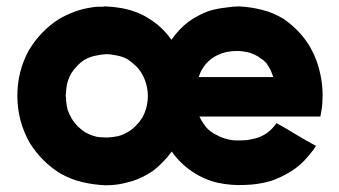

<svg xmlns="http://www.w3.org/2000/svg" viewBox="-20 -544 1041 589"><path d="M589.8 -186.5Q589.8 -187.5 590.8 -188.5Q589.8 -191.4 588.9 -194.3Q588.9 -197.3 587.9 -200.2Q588.9 -196.3 589.8 -193.4Q590.8 -190.4 591.8 -186.5Q596.7 -175.8 603.5 -166Q609.4 -156.2 618.2 -147.5Q627 -139.6 636.7 -133.8Q647.5 -127.9 658.2 -123Q682.6 -114.3 700.2 -113.3Q718.8 -113.3 714.8 -113.3Q727.5 -113.3 738.3 -114.3Q750 -116.2 761.7 -119.1Q771.5 -121.1 779.3 -125Q788.1 -128.9 795.9 -133.8Q805.7 -140.6 813.5 -148.4Q821.3 -156.2 828.1 -166Q830.1 -165 832 -164.1Q834 -163.1 835.9 -162.1Q848.6 -154.3 861.3 -147.5Q874 -139.6 885.7 -132.8Q894.5 -127.9 902.3 -123Q911.1 -118.2 918.9 -113.3Q926.8 -109.4 934.6 -104.5Q941.4 -100.6 949.2 -96.7Q948.2 -93.8 946.3 -91.8Q944.3 -89.8 943.4 -86.9Q931.6 -72.3 926.8 -66.4Q921.9 -60.5 912.1 -49.8Q890.6 -28.3 865.2 -13.7Q839.8 1 812.5 10.7Q772.5 22.5 730.5 23.4Q688.5 25.4 647.5 16.6Q603.5 5.9 568.4 -18.6Q533.2 -42 506.8 -79.1Q495.1 -62.5 480.5 -47.9Q466.8 -33.2 450.2 -20.5Q434.6 -9.8 418.9 -2Q403.3 5.9 385.7 11.7Q382.8 12.7 358.4 18.6Q334 24.4 302.7 24.4Q265.6 22.5 232.4 14.6Q199.2 6.8 167 -10.7Q136.7 -29.3 113.3 -52.7Q89.8 -76.2 71.3 -105.5Q34.2 -170.9 33.2 -247.1Q33.2 -249 33.2 -250Q33.2 -325.2 68.4 -389.6Q85.9 -418.9 109.4 -443.4Q132.8 -467.8 162.1 -486.3Q184.6 -499 208 -507.8Q231.4 -516.6 256.8 -520.5Q261.7 -521.5 268.6 -522.5Q275.4 -523.4 280.3 -523.4Q289.1 -523.4 294.9 -523.4Q300.8 -524.4 302.7 -524.4Q328.1 -523.4 350.6 -519.5Q374 -515.6 397.5 -506.8Q416 -500 431.6 -490.2Q448.2 -480.5 463.9 -467.8Q475.6 -458 486.3 -446.3Q497.1 -434.6 505.9 -421.9Q516.6 -437.5 530.3 -452.1Q543 -465.8 558.6 -477.5Q573.2 -488.3 588.9 -496.1Q604.5 -504.9 622.1 -510.7Q645.5 -517.6 670.9 -520.5Q696.3 -524.4 712.9 -524.4Q750 -522.5 784.2 -513.7Q817.4 -505.9 849.6 -486.3Q875 -468.8 895.5 -447.3Q916 -425.8 931.6 -399.4Q954.1 -359.4 962.9 -315.4Q969.7 -284.2 969.7 -251Q969.7 -238.3 968.8 -225.6Q968.8 -221.7 967.8 -216.8Q967.8 -212.9 966.8 -209Q965.8 -203.1 964.8 -198.2Q963.9 -192.4 962.9 -186.5Q960.9 -186.5 959 -186.5Q957 -186.5 955.1 -186.5Q909.2 -186.5 864.3 -186.5Q818.4 -186.5 772.5 -186.5Q743.2 -186.5 712.9 -186.5Q682.6 -186.5 653.3 -186.5Q644.5 -186.5 634.8 -186.5Q626 -186.5 617.2 -186.5Q610.4 -186.5 603.5 -186.5Q596.7 -186.5 589.8 -186.5ZM818.4 -307.6Q814.5 -319.3 809.6 -330.1Q803.7 -340.8 796.9 -350.6Q789.1 -359.4 779.3 -365.2Q770.5 -372.1 759.8 -377Q747.1 -382.8 734.4 -384.8Q721.7 -387.7 708 -387.7Q692.4 -387.7 676.8 -384.8Q662.1 -381.8 647.5 -375Q636.7 -370.1 627.9 -363.3Q619.1 -356.4 611.3 -347.7Q604.5 -338.9 598.6 -329.1Q592.8 -319.3 589.8 -307.6Q600.6 -307.6 612.3 -307.6Q624 -307.6 635.7 -307.6Q655.3 -307.6 674.8 -307.6Q695.3 -307.6 714.8 -307.6Q734.4 -307.6 754.9 -307.6Q774.4 -307.6 794.9 -307.6Q800.8 -307.6 806.6 -307.6Q813.5 -307.6 818.4 -307.6ZM306.6 -377.9Q289.1 -377 272.5 -373Q255.9 -370.1 239.3 -360.4Q226.6 -352.5 216.8 -341.8Q206.1 -331.1 198.2 -318.4Q185.5 -294.9 183.6 -273.4Q181.6 -252 181.6 -250Q181.6 -247.1 182.6 -243.2Q182.6 -240.2 182.6 -237.3Q183.6 -221.7 187.5 -207Q192.4 -193.4 200.2 -179.7Q208 -167 218.8 -156.2Q228.5 -146.5 242.2 -137.7Q267.6 -124 288.1 -123Q309.6 -122.1 306.6 -122.1Q325.2 -123 340.8 -126Q357.4 -129.9 373 -139.6Q386.7 -147.5 397.5 -159.2Q408.2 -169.9 417 -183.6Q433.6 -214.8 433.6 -251Q432.6 -288.1 415 -318.4Q407.2 -332 395.5 -342.8Q384.8 -353.5 371.1 -362.3Q355.5 -371.1 336.9 -374Q319.3 -377.9 306.6 -377.9Z"/></svg>

Font: LeFont
Style: Bold
Weight: 800
Designer: Leryon MEDIA
Version: Version 1.0